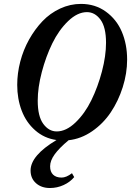

<svg xmlns="http://www.w3.org/2000/svg" viewBox="-20 -696 662 969"><path d="M231.9 252.9Q189 252.9 161.6 228.5Q134.3 204.1 134.3 164.6Q134.3 88.9 265.1 10.7Q203.1 2 157.5 -38.3Q111.8 -78.6 89.4 -137.9Q66.9 -197.3 66.9 -267.6Q66.9 -326.2 82.3 -385.3Q97.7 -444.3 126.7 -496.3Q155.8 -548.3 194.3 -588.9Q232.9 -629.4 283.4 -652.8Q334 -676.3 388.7 -676.3Q460.4 -676.3 514.4 -637.2Q568.4 -598.1 595 -535.2Q621.6 -472.2 621.6 -395.5Q621.6 -325.7 599.4 -255.9Q577.1 -186 539.1 -129.2Q501 -72.3 445.1 -33.7Q389.2 4.9 326.2 11.7Q278.8 51.3 255.9 83Q232.9 114.7 232.9 143.6Q232.9 170.9 248 185.5Q263.2 200.2 291 200.2Q314.5 200.2 343.3 178.2L354.5 197.8Q333.5 223.1 300.8 238Q268.1 252.9 231.9 252.9ZM266.1 -32.7Q314 -32.7 361.1 -77.9Q408.2 -123 441.2 -190.4Q474.1 -257.8 494.6 -335.9Q515.1 -414.1 515.1 -480Q515.1 -559.1 487.1 -596.9Q459 -634.8 418.9 -634.8Q371.1 -634.8 324 -589.6Q276.9 -544.4 244.1 -477.3Q211.4 -410.2 190.9 -332Q170.4 -253.9 170.4 -188Q170.4 -108.9 198.5 -70.8Q226.6 -32.7 266.1 -32.7Z"/></svg>

Font: Elstob 8pt SemiBold
Style: Italic
Weight: 600
Italic angle: -20°
Designer: Peter S. Baker
Version: Version 1.015